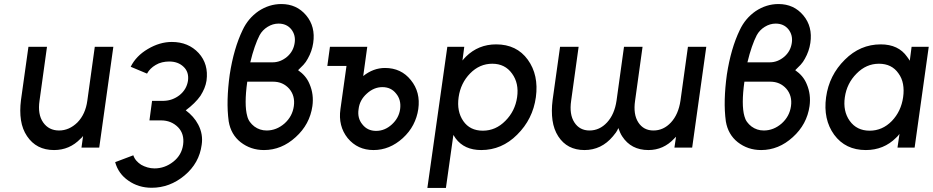

<svg xmlns="http://www.w3.org/2000/svg" viewBox="-20 -732 4625 952"><path d="M121 -500 84 -236Q77 -181 84 -136Q91 -91 114 -57Q160 12 248 12Q325 12 379 -44Q383 -47 386 -50.5Q389 -54 392 -58L384 0H472L542 -500H450L413 -233Q404 -166 364 -125Q323 -85 273 -85Q222 -85 194 -125Q166 -165 176 -233L213 -500Z M832 -524Q772 -524 713 -489Q655 -455 628 -401L709 -367Q723 -393 752 -410Q767 -419 784 -423Q801 -427 819 -427Q863 -427 890 -401Q918 -375 912 -331Q905 -288 870 -260Q835 -233 792 -232H734L721 -135H779Q829 -135 863 -101Q895 -68 888 -15Q881 37 839 70Q797 103 746 103Q728 103 711 98Q694 93 680 85Q666 76 656 64.5Q646 53 641 38L551 72Q559 101 575.5 124Q592 147 617 164Q667 199 732 199Q822 199 895 138Q968 77 980 -14Q988 -66 963 -114Q952 -135 936.5 -152.5Q921 -170 901 -185Q948 -220 974 -257Q986 -276 993.5 -294.5Q1001 -313 1004 -332Q1015 -414 965 -469Q914 -524 832 -524Z M1375 -712Q1315 -712 1262 -677Q1210 -641 1183 -583Q1139 -492 1119 -362Q1110 -297 1108.5 -239Q1107 -181 1114 -130Q1125 -65 1173 -27Q1223 12 1289 12Q1376 12 1446 -52Q1516 -115 1529 -206Q1537 -264 1515 -315Q1506 -337 1491.5 -354Q1477 -371 1458 -384Q1472 -397 1484.5 -410.5Q1497 -424 1506 -441Q1527 -478 1533 -519Q1545 -600 1498 -656Q1451 -712 1375 -712ZM1361 -615Q1401 -615 1424 -587Q1447 -558 1441 -519Q1435 -478 1404 -451Q1371 -423 1332 -423H1221Q1231 -465 1243 -499.5Q1255 -534 1267 -557Q1274 -570 1284 -580.5Q1294 -591 1307 -599Q1333 -615 1361 -615ZM1206 -327H1334Q1383 -327 1414 -292Q1444 -257 1437 -206Q1430 -155 1391 -120Q1351 -85 1302 -85Q1268 -85 1241 -105Q1228 -115 1219 -127.5Q1210 -140 1206 -156Q1198 -184 1198 -227Q1198 -270 1206 -327Z M1876 -300Q1919 -300 1944 -268Q1970 -237 1964 -191Q1958 -147 1923 -115Q1888 -83 1845 -83Q1802 -83 1777 -115Q1751 -146 1758 -191Q1763 -236 1799 -268Q1834 -300 1876 -300ZM1889 -395Q1860 -395 1833 -385Q1806 -375 1781 -355L1801 -500H1616L1603 -405H1698L1668 -191Q1656 -107 1704 -47Q1753 12 1832 12Q1912 12 1977 -47Q2010 -77 2029 -113.5Q2048 -150 2054 -191Q2066 -275 2017 -335Q1969 -395 1889 -395Z M2282 -500 2273 -432Q2277 -437 2281.5 -442Q2286 -447 2290 -451Q2352 -512 2440 -512Q2542 -512 2597 -436Q2652 -360 2637 -250Q2622 -141 2544 -64Q2468 12 2366 12Q2282 12 2239 -46Q2236 -50 2233.5 -54.5Q2231 -59 2228 -63L2191 200H2099L2198 -500ZM2374 -84Q2438 -84 2486 -133Q2534 -181 2544 -250Q2554 -319 2519 -367Q2484 -416 2421 -416Q2358 -416 2311 -368Q2264 -320 2254 -250Q2244 -180 2277 -132Q2310 -84 2374 -84Z M2757 -500 2720 -236Q2713 -181 2719.5 -135.5Q2726 -90 2748 -56Q2770 -22 2802.5 -5Q2835 12 2878 12Q2962 12 3019 -56Q3027 -65 3034 -75Q3041 -85 3046 -97Q3050 -86 3054.5 -75.5Q3059 -65 3065 -56Q3109 12 3195 12Q3270 12 3323 -45Q3325 -47 3327.5 -49.5Q3330 -52 3332 -54L3324 0H3412L3482 -500H3391L3354 -233Q3344 -165 3307 -125Q3270 -85 3220 -85Q3171 -85 3145 -125Q3119 -165 3129 -233L3166 -500H3074L3037 -233Q3027 -165 2990 -125Q2953 -85 2903 -85Q2854 -85 2828 -125Q2802 -165 2812 -233L2849 -500Z M3840 -712Q3780 -712 3727 -677Q3675 -641 3648 -583Q3604 -492 3584 -362Q3575 -297 3573.5 -239Q3572 -181 3579 -130Q3590 -65 3638 -27Q3688 12 3754 12Q3841 12 3911 -52Q3981 -115 3994 -206Q4002 -264 3980 -315Q3971 -337 3956.5 -354Q3942 -371 3923 -384Q3937 -397 3949.5 -410.5Q3962 -424 3971 -441Q3992 -478 3998 -519Q4010 -600 3963 -656Q3916 -712 3840 -712ZM3826 -615Q3866 -615 3889 -587Q3912 -558 3906 -519Q3900 -478 3869 -451Q3836 -423 3797 -423H3686Q3696 -465 3708 -499.5Q3720 -534 3732 -557Q3739 -570 3749 -580.5Q3759 -591 3772 -599Q3798 -615 3826 -615ZM3671 -327H3799Q3848 -327 3879 -292Q3909 -257 3902 -206Q3895 -155 3856 -120Q3816 -85 3767 -85Q3733 -85 3706 -105Q3693 -115 3684 -127.5Q3675 -140 3671 -156Q3663 -184 3663 -227Q3663 -270 3671 -327Z M4500 -500 4491 -431Q4488 -436 4484.5 -441Q4481 -446 4478 -450Q4435 -512 4347 -512Q4245 -512 4169 -436Q4091 -359 4076 -250Q4061 -140 4116 -64Q4172 12 4273 12Q4362 12 4423 -49Q4428 -53 4432 -58Q4436 -63 4440 -68L4430 0H4515L4585 -500ZM4338 -416Q4402 -416 4435 -368Q4452 -345 4457.5 -315Q4463 -285 4458 -250Q4453 -215 4439 -185.5Q4425 -156 4402 -132Q4355 -84 4292 -84Q4228 -84 4193 -133Q4159 -181 4169 -250Q4179 -319 4227 -367Q4275 -416 4338 -416Z"/></svg>

Font: Unageo
Style: Medium-Italic
Weight: 500
Designer: Richard Sepsi
Foundry: Richard Sepsi
Version: Version 2.000